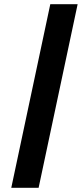

<svg xmlns="http://www.w3.org/2000/svg" viewBox="-20 -795 392 920"><path d="M221 -775 34 105H165L352 -775Z"/></svg>

Font: LT Wave Black
Style: Italic
Weight: 900
Designer: Daniel Lyons
Version: Version 2.5 (Glyphs App)